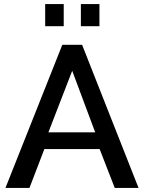

<svg xmlns="http://www.w3.org/2000/svg" viewBox="-20 -932 715 952"><path d="M296 -912H204V-802H296ZM473 -912H381V-802H473ZM126 0 200 -193H474L549 0H667L387 -710H289L7 0ZM338 -581 452 -276H220Z"/></svg>

Font: RT Raleway SemiBold
Style: Regular
Weight: 400
Designer: Matt McInerney, Pablo Impallari, Rodrigo Fuenzalida — Edited by Milan Moffatt in April 2016
Foundry: Matt McInerney, Pablo Impallari, Rodrigo Fuenzalida — Edited by Milan Moffatt in April 2016
Version: Version 3.001